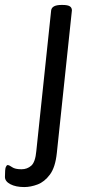

<svg xmlns="http://www.w3.org/2000/svg" viewBox="-87 -545 383 777"><path d="M11 212Q-23 212 -45 200.5Q-67 189 -67 171Q-67 139 -63.5 131Q-60 123 -56 123Q-50 123 -38 131.5Q-26 140 0 140Q23 140 39.5 125.5Q56 111 60 66L120 -503Q123 -525 162 -525H166Q187 -525 195.5 -519.5Q204 -514 204 -503L143 74Q137 132 115 161.5Q93 191 65 201.5Q37 212 11 212Z"/></svg>

Font: Asap
Style: Italic
Weight: 400
Italic angle: -6°
Designer: Pablo Cosgaya
Foundry: Omnibus-Type
Version: Version 3.001; ttfautohint (v1.8.3)